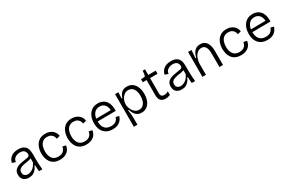

<svg xmlns="http://www.w3.org/2000/svg" viewBox="137 -1956 5129 3442"><g transform="rotate(-30 2701.0 -235.0)"><path d="M202 12Q138 12 95 -23.5Q52 -59 52 -131Q52 -182 73 -213.5Q94 -245 129 -262Q164 -279 205 -288Q246 -297 286 -302Q328 -308 351.5 -313Q375 -318 385.5 -329.5Q396 -341 396 -363Q396 -406 368.5 -434.5Q341 -463 282 -463Q252 -463 220 -453Q188 -443 163.5 -418Q139 -393 134 -348L65 -372Q78 -441 133.5 -484Q189 -527 280 -527Q345 -527 383.5 -507.5Q422 -488 440.5 -457.5Q459 -427 464.5 -392Q470 -357 470 -327V-207Q470 -161 473 -103Q476 -45 482 0H412Q409 -34 407 -65.5Q405 -97 404 -129H393Q378 -92 353 -59.5Q328 -27 290.5 -7.5Q253 12 202 12ZM217 -51Q261 -51 310.5 -82Q360 -113 397 -192V-274Q371 -262 336 -256.5Q301 -251 264.5 -245Q228 -239 196 -228Q164 -217 144.5 -195.5Q125 -174 125 -136Q125 -94 151 -72.5Q177 -51 217 -51Z M848 12Q780 12 733.5 -10Q687 -32 659 -70Q631 -108 618.5 -155Q606 -202 606 -252Q606 -326 631.5 -388.5Q657 -451 709.5 -489Q762 -527 842 -527Q927 -527 983 -483Q1039 -439 1051 -363L980 -344Q977 -370 962.5 -397.5Q948 -425 918.5 -443Q889 -461 842 -461Q788 -461 752 -433.5Q716 -406 698.5 -359Q681 -312 681 -252Q681 -164 721 -108Q761 -52 848 -52Q911 -52 948.5 -83.5Q986 -115 995 -174L1065 -158Q1048 -69 989 -28.5Q930 12 848 12Z M1393 12Q1325 12 1278.5 -10Q1232 -32 1204 -70Q1176 -108 1163.5 -155Q1151 -202 1151 -252Q1151 -326 1176.5 -388.5Q1202 -451 1254.5 -489Q1307 -527 1387 -527Q1472 -527 1528 -483Q1584 -439 1596 -363L1525 -344Q1522 -370 1507.5 -397.5Q1493 -425 1463.5 -443Q1434 -461 1387 -461Q1333 -461 1297 -433.5Q1261 -406 1243.5 -359Q1226 -312 1226 -252Q1226 -164 1266 -108Q1306 -52 1393 -52Q1456 -52 1493.5 -83.5Q1531 -115 1540 -174L1610 -158Q1593 -69 1534 -28.5Q1475 12 1393 12Z M1938 12Q1858 12 1804 -20.5Q1750 -53 1722.5 -112Q1695 -171 1695 -249Q1695 -329 1722.5 -392Q1750 -455 1802.5 -491Q1855 -527 1930 -527Q1995 -527 2044.5 -497.5Q2094 -468 2121 -406.5Q2148 -345 2144 -249L1768 -246Q1768 -153 1811 -102.5Q1854 -52 1940 -52Q2005 -52 2039.5 -80.5Q2074 -109 2088 -155L2153 -139Q2132 -67 2078.5 -27.5Q2025 12 1938 12ZM1930 -462Q1866 -462 1824 -420Q1782 -378 1771 -302L2074 -305Q2069 -383 2029.5 -422.5Q1990 -462 1930 -462Z M2283 161V-515H2352L2346 -387H2361Q2378 -447 2417.5 -487Q2457 -527 2530 -527Q2602 -527 2648.5 -490.5Q2695 -454 2718 -393Q2741 -332 2741 -258Q2741 -180 2717 -119Q2693 -58 2647 -23Q2601 12 2535 12Q2479 12 2443.5 -11.5Q2408 -35 2387.5 -72Q2367 -109 2357 -147L2341 -146Q2348 -106 2352.5 -61Q2357 -16 2357 23V161ZM2521 -55Q2568 -55 2600 -82Q2632 -109 2648 -155.5Q2664 -202 2664 -261Q2664 -352 2626.5 -406Q2589 -460 2522 -460Q2472 -460 2435 -430Q2398 -400 2377 -355Q2356 -310 2356 -264V-254Q2356 -228 2366 -194.5Q2376 -161 2396 -129Q2416 -97 2447 -76Q2478 -55 2521 -55Z M3031 10Q2966 10 2932.5 -26Q2899 -62 2899 -137V-451H2821V-515H2869Q2892 -515 2902 -523Q2912 -531 2914 -552L2923 -631H2971V-515H3125V-450H2971V-137Q2971 -95 2990.5 -77Q3010 -59 3044 -59Q3063 -59 3084 -64.5Q3105 -70 3128 -87V-10Q3100 1 3075.5 5.5Q3051 10 3031 10Z M3364 12Q3300 12 3257 -23.5Q3214 -59 3214 -131Q3214 -182 3235 -213.5Q3256 -245 3291 -262Q3326 -279 3367 -288Q3408 -297 3448 -302Q3490 -308 3513.5 -313Q3537 -318 3547.5 -329.5Q3558 -341 3558 -363Q3558 -406 3530.5 -434.5Q3503 -463 3444 -463Q3414 -463 3382 -453Q3350 -443 3325.5 -418Q3301 -393 3296 -348L3227 -372Q3240 -441 3295.5 -484Q3351 -527 3442 -527Q3507 -527 3545.5 -507.5Q3584 -488 3602.5 -457.5Q3621 -427 3626.5 -392Q3632 -357 3632 -327V-207Q3632 -161 3635 -103Q3638 -45 3644 0H3574Q3571 -34 3569 -65.5Q3567 -97 3566 -129H3555Q3540 -92 3515 -59.5Q3490 -27 3452.5 -7.5Q3415 12 3364 12ZM3379 -51Q3423 -51 3472.5 -82Q3522 -113 3559 -192V-274Q3533 -262 3498 -256.5Q3463 -251 3426.5 -245Q3390 -239 3358 -228Q3326 -217 3306.5 -195.5Q3287 -174 3287 -136Q3287 -94 3313 -72.5Q3339 -51 3379 -51Z M3795 0V-515H3866L3854 -351H3869Q3891 -443 3935.5 -485Q3980 -527 4050 -527Q4100 -527 4133 -507Q4166 -487 4185.5 -453Q4205 -419 4213 -376.5Q4221 -334 4221 -289V0H4147V-276Q4147 -298 4144.5 -328.5Q4142 -359 4131.5 -389Q4121 -419 4098 -439Q4075 -459 4034 -459Q3984 -459 3948 -427Q3912 -395 3892 -344Q3872 -293 3868 -235V0Z M4596 12Q4528 12 4481.5 -10Q4435 -32 4407 -70Q4379 -108 4366.5 -155Q4354 -202 4354 -252Q4354 -326 4379.5 -388.5Q4405 -451 4457.5 -489Q4510 -527 4590 -527Q4675 -527 4731 -483Q4787 -439 4799 -363L4728 -344Q4725 -370 4710.5 -397.5Q4696 -425 4666.5 -443Q4637 -461 4590 -461Q4536 -461 4500 -433.5Q4464 -406 4446.5 -359Q4429 -312 4429 -252Q4429 -164 4469 -108Q4509 -52 4596 -52Q4659 -52 4696.5 -83.5Q4734 -115 4743 -174L4813 -158Q4796 -69 4737 -28.5Q4678 12 4596 12Z M5141 12Q5061 12 5007 -20.5Q4953 -53 4925.5 -112Q4898 -171 4898 -249Q4898 -329 4925.5 -392Q4953 -455 5005.5 -491Q5058 -527 5133 -527Q5198 -527 5247.5 -497.5Q5297 -468 5324 -406.5Q5351 -345 5347 -249L4971 -246Q4971 -153 5014 -102.5Q5057 -52 5143 -52Q5208 -52 5242.5 -80.5Q5277 -109 5291 -155L5356 -139Q5335 -67 5281.5 -27.5Q5228 12 5141 12ZM5133 -462Q5069 -462 5027 -420Q4985 -378 4974 -302L5277 -305Q5272 -383 5232.5 -422.5Q5193 -462 5133 -462Z"/></g></svg>

Font: Bricolage Grotesque 10pt Light
Style: Regular
Weight: 300
Designer: Mathieu Triay
Foundry: Atelier Triay
Version: Version 1.000; ttfautohint (v1.8.4.7-5d5b);gftools[0.9.32]